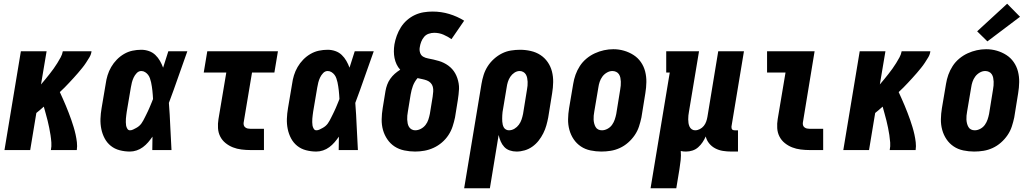

<svg xmlns="http://www.w3.org/2000/svg" viewBox="-20 -805 5540 1030"><path d="M4 0 92 -530H230L200 -352Q212 -366 223.5 -380Q235 -394 246 -408Q257 -422 267.5 -436.5Q278 -451 287.5 -466.5Q297 -482 305.5 -497.5Q314 -513 317 -530H471Q469 -513 460 -498Q451 -483 441.5 -468.5Q432 -454 421 -440.5Q410 -427 398.5 -413.5Q387 -400 375 -387Q363 -374 351 -361Q339 -348 326.5 -335.5Q314 -323 301 -311Q309 -293 317.5 -274.5Q326 -256 333.5 -237.5Q341 -219 348.5 -200Q356 -181 362.5 -162Q369 -143 375 -123.5Q381 -104 385.5 -83.5Q390 -63 392.5 -42Q395 -21 392 0H253Q257 -20 255.5 -40.5Q254 -61 251 -80.5Q248 -100 244 -119.5Q240 -139 235.5 -157.5Q231 -176 225.5 -195Q220 -214 215 -233Q205 -224 195 -215.5Q185 -207 175 -199L142 0Z M677 8Q649 8 622 1Q595 -6 574.5 -22.5Q554 -39 541.5 -62.5Q529 -86 523.5 -113Q518 -140 519 -168Q520 -196 525 -225L547 -355Q550 -378 557 -401Q564 -424 576.5 -445.5Q589 -467 606.5 -485Q624 -503 645.5 -515.5Q667 -528 690.5 -533Q714 -538 738 -538Q759 -538 779 -531Q799 -524 813.5 -510Q828 -496 838 -478.5Q848 -461 855 -442Q862 -464 869 -486Q876 -508 883 -530H985Q960 -461 936 -391.5Q912 -322 886 -253Q891 -190 893.5 -126.5Q896 -63 900 0H797Q797 -18 797.5 -36Q798 -54 798 -72Q787 -56 774.5 -41.5Q762 -27 746.5 -15.5Q731 -4 713 2Q695 8 677 8ZM677 -106Q686 -106 694 -110Q702 -114 710.5 -118.5Q719 -123 726 -129Q733 -135 738.5 -142.5Q744 -150 748.5 -158.5Q753 -167 757 -175Q761 -183 765 -191Q769 -199 773 -207.5Q777 -216 780.5 -224Q784 -232 787.5 -240.5Q791 -249 794.5 -257.5Q798 -266 801 -274Q800 -286 799.5 -297Q799 -308 797.5 -319Q796 -330 794.5 -341.5Q793 -353 790.5 -363.5Q788 -374 784.5 -384.5Q781 -395 774.5 -403.5Q768 -412 758.5 -418Q749 -424 738 -424Q724 -424 713.5 -413Q703 -402 697 -389Q691 -376 687.5 -362.5Q684 -349 682 -336L660 -206Q659 -197 657.5 -187.5Q656 -178 655.5 -168.5Q655 -159 655 -149.5Q655 -140 656.5 -131.5Q658 -123 663 -114.5Q668 -106 677 -106Z M1324 0Q1300 0 1275.5 -3Q1251 -6 1229.5 -14.5Q1208 -23 1190 -37.5Q1172 -52 1161.5 -72.5Q1151 -93 1149.5 -117.5Q1148 -142 1152 -166L1194 -416H1073L1092 -530H1471L1452 -416H1332L1287 -147Q1286 -140 1288 -133Q1290 -126 1296 -121.5Q1302 -117 1309 -115.5Q1316 -114 1324 -114H1396V0Z M1677 8Q1649 8 1622 1Q1595 -6 1574.5 -22.5Q1554 -39 1541.5 -62.5Q1529 -86 1523.5 -113Q1518 -140 1519 -168Q1520 -196 1525 -225L1547 -355Q1550 -378 1557 -401Q1564 -424 1576.5 -445.5Q1589 -467 1606.5 -485Q1624 -503 1645.5 -515.5Q1667 -528 1690.5 -533Q1714 -538 1738 -538Q1759 -538 1779 -531Q1799 -524 1813.5 -510Q1828 -496 1838 -478.5Q1848 -461 1855 -442Q1862 -464 1869 -486Q1876 -508 1883 -530H1985Q1960 -461 1936 -391.5Q1912 -322 1886 -253Q1891 -190 1893.5 -126.5Q1896 -63 1900 0H1797Q1797 -18 1797.5 -36Q1798 -54 1798 -72Q1787 -56 1774.5 -41.5Q1762 -27 1746.5 -15.5Q1731 -4 1713 2Q1695 8 1677 8ZM1677 -106Q1686 -106 1694 -110Q1702 -114 1710.5 -118.5Q1719 -123 1726 -129Q1733 -135 1738.5 -142.5Q1744 -150 1748.5 -158.5Q1753 -167 1757 -175Q1761 -183 1765 -191Q1769 -199 1773 -207.5Q1777 -216 1780.5 -224Q1784 -232 1787.5 -240.5Q1791 -249 1794.5 -257.5Q1798 -266 1801 -274Q1800 -286 1799.5 -297Q1799 -308 1797.5 -319Q1796 -330 1794.5 -341.5Q1793 -353 1790.5 -363.5Q1788 -374 1784.5 -384.5Q1781 -395 1774.5 -403.5Q1768 -412 1758.5 -418Q1749 -424 1738 -424Q1724 -424 1713.5 -413Q1703 -402 1697 -389Q1691 -376 1687.5 -362.5Q1684 -349 1682 -336L1660 -206Q1659 -197 1657.5 -187.5Q1656 -178 1655.5 -168.5Q1655 -159 1655 -149.5Q1655 -140 1656.5 -131.5Q1658 -123 1663 -114.5Q1668 -106 1677 -106Z M2207 8Q2178 8 2149 2Q2120 -4 2097 -19Q2074 -34 2058 -57.5Q2042 -81 2034.5 -108Q2027 -135 2027.5 -165Q2028 -195 2033 -225L2048 -317Q2051 -334 2057 -350.5Q2063 -367 2073.5 -382Q2084 -397 2097.5 -409Q2111 -421 2127 -431Q2115 -444 2107.5 -460Q2100 -476 2096.5 -493.5Q2093 -511 2093 -529.5Q2093 -548 2096 -567Q2100 -590 2108.5 -613.5Q2117 -637 2130.5 -658.5Q2144 -680 2163.5 -697Q2183 -714 2205.5 -724.5Q2228 -735 2252 -739Q2276 -743 2300 -743Q2347 -743 2390 -730Q2433 -717 2470 -694L2402 -595Q2382 -609 2359 -619Q2336 -629 2309 -629Q2295 -629 2280 -624Q2265 -619 2255 -607Q2245 -595 2239.5 -580.5Q2234 -566 2232 -552Q2229 -537 2233.5 -522.5Q2238 -508 2250 -501Q2262 -494 2276.5 -491.5Q2291 -489 2305.5 -485.5Q2320 -482 2334 -478Q2348 -474 2361 -467.5Q2374 -461 2385 -453Q2396 -445 2405.5 -434.5Q2415 -424 2422 -411.5Q2429 -399 2433.5 -385.5Q2438 -372 2440.5 -357.5Q2443 -343 2442.5 -328Q2442 -313 2440 -298Q2438 -283 2436 -268L2421 -175Q2416 -151 2408 -126.5Q2400 -102 2385.5 -80Q2371 -58 2350.5 -40.5Q2330 -23 2306 -12Q2282 -1 2257 3.5Q2232 8 2207 8ZM2207 -106Q2223 -106 2238 -114Q2253 -122 2263 -135Q2273 -148 2278 -163.5Q2283 -179 2286 -194L2301 -286Q2303 -300 2304 -313.5Q2305 -327 2302 -339Q2299 -351 2290.5 -360Q2282 -369 2270 -373.5Q2258 -378 2245.5 -380.5Q2233 -383 2220 -386Q2212 -377 2205.5 -366Q2199 -355 2195 -344Q2191 -333 2188 -321.5Q2185 -310 2183 -298L2168 -206Q2166 -195 2165 -184.5Q2164 -174 2164.5 -163.5Q2165 -153 2167 -143Q2169 -133 2174 -124.5Q2179 -116 2188 -111Q2197 -106 2207 -106Z M2470 205 2563 -355Q2567 -379 2574.5 -403Q2582 -427 2596 -449Q2610 -471 2630 -489Q2650 -507 2673 -518.5Q2696 -530 2721 -534Q2746 -538 2770 -538Q2799 -538 2827.5 -531.5Q2856 -525 2879 -510Q2902 -495 2918 -472Q2934 -449 2941 -421.5Q2948 -394 2947.5 -364.5Q2947 -335 2942 -305L2921 -175Q2917 -154 2911 -132.5Q2905 -111 2894.5 -90Q2884 -69 2869.5 -50.5Q2855 -32 2836 -18.5Q2817 -5 2795 1.5Q2773 8 2751 8Q2732 8 2714.5 2Q2697 -4 2685 -17Q2673 -30 2666 -46.5Q2659 -63 2655 -81L2608 205ZM2710 -106Q2726 -106 2740 -114.5Q2754 -123 2763.5 -136Q2773 -149 2778 -164Q2783 -179 2786 -194L2807 -324Q2809 -335 2810 -345.5Q2811 -356 2810.5 -366.5Q2810 -377 2808 -387Q2806 -397 2801 -405.5Q2796 -414 2787 -419Q2778 -424 2768 -424Q2753 -424 2739.5 -415Q2726 -406 2717.5 -393Q2709 -380 2704.5 -365.5Q2700 -351 2698 -336L2679 -222Q2677 -213 2676 -204.5Q2675 -196 2674.5 -187Q2674 -178 2674 -169.5Q2674 -161 2674.5 -152.5Q2675 -144 2677 -136Q2679 -128 2683 -121Q2687 -114 2694.5 -110Q2702 -106 2710 -106Z M3206 8Q3177 8 3148 2Q3119 -4 3096 -19.5Q3073 -35 3057.5 -58Q3042 -81 3034.5 -108.5Q3027 -136 3027.5 -165.5Q3028 -195 3033 -225L3055 -355Q3059 -380 3067.5 -404Q3076 -428 3090.5 -450.5Q3105 -473 3126 -490.5Q3147 -508 3171 -519Q3195 -530 3220 -535.5Q3245 -541 3270 -541Q3300 -541 3327.5 -533Q3355 -525 3378.5 -510Q3402 -495 3418 -472Q3434 -449 3441 -421.5Q3448 -394 3447.5 -364.5Q3447 -335 3442 -305L3421 -175Q3416 -151 3408 -126.5Q3400 -102 3385 -80Q3370 -58 3349.5 -40Q3329 -22 3305 -11Q3281 0 3256 4Q3231 8 3206 8ZM3209 -106Q3224 -106 3239 -114Q3254 -122 3263.5 -135.5Q3273 -149 3278 -164Q3283 -179 3286 -194L3307 -324Q3309 -335 3310 -346Q3311 -357 3310.5 -367.5Q3310 -378 3308 -388Q3306 -398 3300.5 -406.5Q3295 -415 3285.5 -419.5Q3276 -424 3265 -424Q3250 -424 3235.5 -415.5Q3221 -407 3211.5 -394Q3202 -381 3197 -366Q3192 -351 3190 -336L3168 -206Q3166 -195 3165 -184.5Q3164 -174 3164.5 -163.5Q3165 -153 3167.5 -143Q3170 -133 3175 -124Q3180 -115 3189 -110.5Q3198 -106 3209 -106Z M3470 205 3573 -416H3554V-530H3730L3676 -206Q3674 -196 3673 -185.5Q3672 -175 3672 -164.5Q3672 -154 3673.5 -144.5Q3675 -135 3679 -126Q3683 -117 3691 -111.5Q3699 -106 3709 -106Q3722 -106 3734.5 -112.5Q3747 -119 3755.5 -129.5Q3764 -140 3768.5 -153Q3773 -166 3775 -178L3833 -530H3971L3904 -126Q3904 -122 3904.5 -118Q3905 -114 3907.5 -111Q3910 -108 3913.5 -107Q3917 -106 3921 -106H3939V8H3903Q3880 8 3858 4.5Q3836 1 3817 -9Q3798 -19 3784.5 -35.5Q3771 -52 3766 -73Q3759 -57 3749 -42Q3739 -27 3725.5 -15Q3712 -3 3695 2.5Q3678 8 3661 8Q3654 8 3646.5 7.5Q3639 7 3632 5Q3634 29 3631.5 53.5Q3629 78 3625 102L3608 205Z M4324 0Q4300 0 4275.5 -3Q4251 -6 4229.5 -14.5Q4208 -23 4190 -37.5Q4172 -52 4161.5 -72.5Q4151 -93 4149.5 -117.5Q4148 -142 4152 -166L4194 -416H4095V-530H4350L4287 -147Q4286 -140 4288 -133Q4290 -126 4296 -121.5Q4302 -117 4309 -115.5Q4316 -114 4324 -114H4396V0Z M4504 0 4592 -530H4730L4700 -352Q4712 -366 4723.5 -380Q4735 -394 4746 -408Q4757 -422 4767.5 -436.5Q4778 -451 4787.5 -466.5Q4797 -482 4805.5 -497.5Q4814 -513 4817 -530H4971Q4969 -513 4960 -498Q4951 -483 4941.5 -468.5Q4932 -454 4921 -440.5Q4910 -427 4898.5 -413.5Q4887 -400 4875 -387Q4863 -374 4851 -361Q4839 -348 4826.5 -335.5Q4814 -323 4801 -311Q4809 -293 4817.5 -274.5Q4826 -256 4833.5 -237.5Q4841 -219 4848.5 -200Q4856 -181 4862.5 -162Q4869 -143 4875 -123.5Q4881 -104 4885.5 -83.5Q4890 -63 4892.5 -42Q4895 -21 4892 0H4753Q4757 -20 4755.5 -40.5Q4754 -61 4751 -80.5Q4748 -100 4744 -119.5Q4740 -139 4735.5 -157.5Q4731 -176 4725.5 -195Q4720 -214 4715 -233Q4705 -224 4695 -215.5Q4685 -207 4675 -199L4642 0Z M5206 8Q5177 8 5148 2Q5119 -4 5096 -19.5Q5073 -35 5057.5 -58Q5042 -81 5034.5 -108.5Q5027 -136 5027.5 -165.5Q5028 -195 5033 -225L5055 -355Q5059 -380 5067.5 -404Q5076 -428 5090.5 -450.5Q5105 -473 5126 -490.5Q5147 -508 5171 -519Q5195 -530 5220 -535.5Q5245 -541 5270 -541Q5300 -541 5327.5 -533Q5355 -525 5378.5 -510Q5402 -495 5418 -472Q5434 -449 5441 -421.5Q5448 -394 5447.5 -364.5Q5447 -335 5442 -305L5421 -175Q5416 -151 5408 -126.5Q5400 -102 5385 -80Q5370 -58 5349.5 -40Q5329 -22 5305 -11Q5281 0 5256 4Q5231 8 5206 8ZM5209 -106Q5224 -106 5239 -114Q5254 -122 5263.5 -135.5Q5273 -149 5278 -164Q5283 -179 5286 -194L5307 -324Q5309 -335 5310 -346Q5311 -357 5310.5 -367.5Q5310 -378 5308 -388Q5306 -398 5300.5 -406.5Q5295 -415 5285.5 -419.5Q5276 -424 5265 -424Q5250 -424 5235.5 -415.5Q5221 -407 5211.5 -394Q5202 -381 5197 -366Q5192 -351 5190 -336L5168 -206Q5166 -195 5165 -184.5Q5164 -174 5164.5 -163.5Q5165 -153 5167.5 -143Q5170 -133 5175 -124Q5180 -115 5189 -110.5Q5198 -106 5209 -106ZM5277 -583 5222 -637 5383 -785 5452 -715Z"/></svg>

Font: Iosevka Curly Slab HvObl
Style: Regular
Weight: 900
Italic angle: -9°
Monospace: yes
Designer: Belleve Invis
Foundry: Belleve Invis
Version: Version 11.1.0; ttfautohint (v1.8.3)